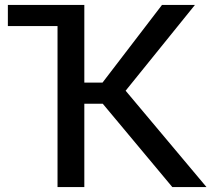

<svg xmlns="http://www.w3.org/2000/svg" viewBox="-20 -761 860 781"><path d="M681 0H820L491 -392L773 -741H639L397 -425H323V-741H12V-655H214V0H323V-339H398Z"/></svg>

Font: Cheyenne Sans Medium
Style: Regular
Weight: 500
Designer: The Public Sans project authors (U.S. Web Design System), Libre Franklin designed by Pablo Impallari and Rodrigo Fuenzal
Foundry: The Cheyenne Sans Project Authors
Version: Version 2.007